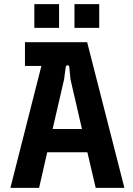

<svg xmlns="http://www.w3.org/2000/svg" viewBox="-20 -903 639 923"><path d="M30 0H168L207 -171H400L440 0H578L399 -700H100V-586H179ZM338 -769H457V-883H338ZM145 -769H264V-883H145ZM233 -283 288 -521 296 -581C298 -592 312 -592 313 -581L319 -521L374 -283Z"/></svg>

Font: Finlandica SemiBold
Style: Regular
Weight: 600
Designer: Niklas Ekholm, Juho Hiilivirta, Jaakko Suomalainen
Foundry: Helsinki Type Studio
Version: Version 2.000;Glyphs 3.2 (3202)